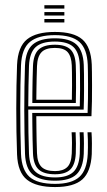

<svg xmlns="http://www.w3.org/2000/svg" viewBox="-20 -734 424 761"><path d="M198.3 7.4Q123.9 7.4 87.2 -21.5Q50.4 -50.5 47.6 -121.9Q45.9 -166.1 45.2 -212.3Q44.4 -258.4 44.5 -304.5Q44.5 -350.5 45.3 -394.2Q46.2 -438 47.6 -477Q50.9 -549 87.3 -578.2Q123.8 -607.4 197.5 -607.4Q271.9 -607.4 306.2 -577.9Q340.5 -548.3 343.7 -478.5Q344.1 -471 344.4 -448.5Q344.6 -426.1 344.8 -395.6Q344.9 -365 344.4 -332.7Q343.9 -300.5 342.5 -273.4H123.9Q124.1 -246.9 124.4 -222.7Q124.6 -198.5 125.2 -175Q125.8 -151.6 126.6 -126.9Q128 -88.9 144.6 -72.4Q161.2 -55.9 198.3 -55.9Q229.8 -55.9 246.2 -71.4Q262.6 -86.8 264.5 -126.1Q265.4 -143.7 265.3 -167.5Q265.1 -191.3 263.8 -209.8H279.7Q280.9 -188.2 281 -164.4Q281.1 -140.5 280.4 -125.5Q278.1 -81.5 258.9 -62.4Q239.7 -43.3 198.3 -43.3Q152.9 -43.3 132.7 -62.8Q112.4 -82.2 110.7 -126.2Q109.8 -153.6 109.1 -181.1Q108.5 -208.6 108.3 -235.2Q108 -261.9 107.8 -286.5H327.2Q328.4 -313.4 328.7 -343.5Q329 -373.6 328.9 -401.4Q328.8 -429.1 328.5 -449.7Q328.3 -470.2 327.8 -477.8Q325.1 -540.6 294.8 -567.7Q264.4 -594.8 197.5 -594.8Q131.5 -594.8 98.8 -568Q66 -541.3 63.2 -474.7Q61.8 -440.3 61.1 -397.2Q60.3 -354 60.3 -307Q60.3 -260 61 -213.3Q61.7 -166.6 63.2 -124.7Q65.7 -61.3 96.7 -33.2Q127.7 -5.2 198.3 -5.2Q263.7 -5.2 294.2 -32.4Q324.7 -59.6 327.8 -123.7Q328.3 -134.2 328.5 -149.5Q328.6 -164.8 328.3 -180.8Q327.9 -196.9 326.9 -209.8H342.7Q344.2 -190.4 344.3 -164.8Q344.4 -139.1 343.7 -122.9Q340.2 -53.2 306.4 -22.9Q272.5 7.4 198.3 7.4ZM198.3 -17.8Q139.6 -17.8 110.5 -41.5Q81.4 -65.3 79.1 -124.5Q77.8 -161.3 77.1 -205.5Q76.3 -249.8 76.2 -296.8Q76.2 -343.9 76.9 -389.3Q77.6 -434.8 79 -473.8Q81.5 -533.8 110.2 -558Q139 -582.2 197.5 -582.2Q256.1 -582.2 282.7 -557.8Q309.4 -533.5 312 -477.5Q312.5 -468.2 312.9 -440Q313.2 -411.7 313.1 -374.3Q313 -336.9 311.6 -299.6H92Q92 -255.4 92.7 -209.5Q93.4 -163.6 94.9 -125.6Q97 -73.5 121.8 -52.1Q146.6 -30.7 198.3 -30.7Q247.2 -30.7 270.4 -52.2Q293.6 -73.7 296.2 -124.8Q296.9 -140.3 296.8 -165.2Q296.7 -190.1 295.5 -209.8H311.3Q312.6 -189.4 312.7 -164.8Q312.7 -140.2 312 -124.3Q309.2 -67.3 282.8 -42.6Q256.3 -17.8 198.3 -17.8ZM92 -312.6H296.3Q297.2 -345.8 297.3 -379.5Q297.4 -413.1 297 -439.5Q296.7 -465.9 296.2 -476.6Q294.1 -526.1 271.1 -547.7Q248.2 -569.3 197.5 -569.3Q145.1 -569.3 121.2 -547.2Q97.2 -525 94.9 -473.1Q93.5 -436.4 92.9 -394.4Q92.2 -352.3 92 -312.6ZM108.1 -325.7Q108.1 -344.4 108.4 -369.3Q108.6 -394.3 109.2 -421.1Q109.8 -447.9 110.7 -472.2Q112.5 -517.8 132.9 -537.3Q153.3 -556.7 197.5 -556.7Q239.9 -556.7 259.2 -538Q278.5 -519.3 280.3 -476.1Q280.8 -465.6 281.2 -441.5Q281.5 -417.3 281.4 -386.8Q281.3 -356.2 280.5 -325.7ZM124 -338.7H264.8Q265.5 -368.8 265.5 -396.8Q265.4 -424.8 265.2 -445.8Q265 -466.7 264.5 -475Q263 -510.3 248.3 -527.2Q233.5 -544.1 197.5 -544.1Q160.3 -544.1 144.2 -526.7Q128 -509.4 126.6 -471.6Q125.9 -448.3 125.3 -426.2Q124.7 -404.1 124.5 -382.5Q124.2 -360.9 124 -338.7ZM155.9 -699.8V-713.5H235.1V-699.8ZM155.9 -645V-658.7H235.1V-645ZM155.9 -672.4V-686.1H235.1V-672.4Z"/></svg>

Font: Big Shoulders Inline Text Thin
Style: Regular
Weight: 100
Designer: Patric King
Foundry: XO Type Co
Version: Version 2.002